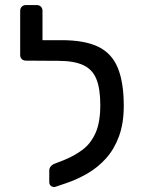

<svg xmlns="http://www.w3.org/2000/svg" viewBox="-20 -730 564 760"><path d="M199.8 9.3Q190.6 12.1 182.8 6.7Q175 1.3 175 -8.9V-55.2Q175 -63.8 180.7 -71.1Q186.3 -78.3 197.1 -82.3L235.5 -97.4Q275.4 -113.5 307.7 -138Q339.9 -162.4 358.5 -204.3Q377 -246.2 377 -314.2Q377 -379 361.4 -417.3Q345.9 -455.5 309.3 -472.3Q272.8 -489.2 210.4 -489.2H179.6Q169.6 -489.2 163.1 -495.6Q156.6 -501.9 156.6 -512.1V-548.4Q156.6 -558.4 163.1 -564.7Q169.6 -571 179.6 -571H223.8Q315.1 -571 368.9 -544.9Q422.7 -518.8 446.3 -461.3Q469.9 -403.9 469.9 -310.6Q469.9 -241.3 450.8 -190Q431.8 -138.6 399.3 -102.7Q366.9 -66.8 326 -43.2Q285.2 -19.6 241.4 -4.8ZM202 -489.2 82.8 -490Q72.6 -490 66.3 -496Q59.9 -501.9 59.9 -512.1V-687.1Q59.9 -697.3 66.3 -703.6Q72.6 -710 82.8 -710H125.3Q135.5 -710 141.9 -703.6Q148.2 -697.3 148.2 -687.1V-571H204.4Z"/></svg>

Font: Rubik Light
Style: Regular
Weight: 300
Designer: Hubert and Fischer
Foundry: Hubert and Fischer
Version: Version 2.300;gftools[0.9.30]